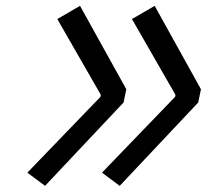

<svg xmlns="http://www.w3.org/2000/svg" viewBox="-20 -696 707 643"><path d="M567.7 -378.3 421.9 -632.2 498 -676.4 653 -397.1 643.9 -352.9 380.9 -73.6 321.6 -117.8 566.4 -371.7ZM317.7 -378.3 171.9 -632.2 248 -676.4 403 -397.1 393.9 -352.9 130.9 -73.6 71.6 -117.8 316.4 -371.7Z"/></svg>

Font: TypoPRO Monoid
Style: Italic
Weight: 400
Width: 4
Italic angle: -11°
Monospace: yes
Version: Version 0.61